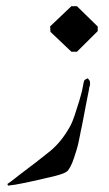

<svg xmlns="http://www.w3.org/2000/svg" viewBox="-20 -591 349 613"><path d="M208 -571.3H225.6L292 -506.3V-491.7L225.6 -425.8H208L141.1 -489.3L140.1 -506.8ZM156.2 -29.3Q188 -37.1 196.8 -46.4Q198.7 -48.8 200.7 -52.2Q203.1 -55.7 204.6 -58.6Q206.1 -61 207.8 -65.4Q209.5 -69.8 210.9 -71.8Q211.9 -74.2 213.4 -79.1Q214.8 -84 215.8 -85.4Q219.7 -97.2 223.6 -109.6Q227.5 -122.1 230.5 -135.3Q233.4 -147.9 235.4 -159.2Q237.3 -170.9 240.7 -185.1Q245.1 -205.1 245.6 -210Q249 -228 254.4 -256.3Q258.8 -278.3 264.2 -305.7Q264.2 -308.1 265.1 -312Q266.1 -315.9 267.1 -318.8Q267.1 -321.3 267.6 -324.7Q267.6 -328.1 267.1 -330.6Q266.6 -333.5 264.2 -335.9Q260.3 -342.3 259.3 -340.8Q258.3 -339.4 255.9 -338.9Q250.5 -336.4 250 -335.4Q247.1 -331.5 244.6 -314.9Q242.2 -300.3 241.7 -299.8Q236.3 -276.9 218.3 -222.7Q211.9 -202.6 203.1 -186.5Q176.8 -139.2 141.1 -109.4Q97.7 -74.2 42 -32.7Q40 -31.2 25.9 -20Q11.7 -8.8 3.9 -3.9V-2.4Q4.4 -2.4 4.9 -0.5Q5.4 1.5 6.8 1.5Q39.6 -1 156.2 -29.3Z"/></svg>

Font: Urdu Khush Khati
Style: Regular
Weight: 400
Version: Version 001.500